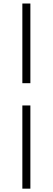

<svg xmlns="http://www.w3.org/2000/svg" viewBox="-20 -831 307 1120"><path d="M110.4 269.5V-215.8H157.2V269.5ZM157.2 -345.7H110.4V-810.5H157.2Z"/></svg>

Font: GenYoMin JP Light
Style: Regular
Weight: 300
Version: Version 1.001;PS 1;hotconv 16.6.51;makeotf.lib2.5.65220 DEVE